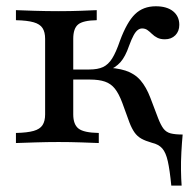

<svg xmlns="http://www.w3.org/2000/svg" viewBox="-20 -447 613 600"><path d="M515.3 133.1Q510.5 83.9 504.4 56.9Q498.4 29.8 487.1 16.9Q475.8 4 454.8 -0.8Q434.7 -6.5 421.8 -13.7Q408.9 -21 400.4 -33.1Q391.9 -45.2 384.7 -63.7L362.1 -125.8Q351.6 -154 339.1 -169.8Q326.6 -185.5 308.1 -191.9Q289.5 -198.4 260.5 -198.4H197.6V-229.8H258.9Q285.5 -229.8 302 -237.5Q318.5 -245.2 330.6 -264.5Q342.7 -283.9 354.8 -319.4Q376.6 -378.2 402 -402.8Q427.4 -427.4 466.9 -427.4Q501.6 -427.4 521 -411.7Q540.3 -396 540.3 -369.4Q540.3 -349.2 527.8 -336.7Q515.3 -324.2 495.2 -324.2Q481.5 -324.2 471.8 -329Q462.1 -333.9 455.2 -340.7Q448.4 -347.6 441.1 -352.8Q433.9 -358.1 424.2 -358.1Q416.9 -358.1 410.5 -353.2Q404 -348.4 397.6 -336.7Q391.1 -325 383.1 -303.2Q371.8 -270.2 356.5 -252.8Q341.1 -235.5 316.1 -225.8L300 -236.3Q344.4 -235.5 372.6 -226.2Q400.8 -216.9 419 -196Q437.1 -175 450 -141.1L474.2 -77.4Q482.3 -56.5 490.7 -45.2Q499.2 -33.9 513.3 -30.2Q527.4 -26.6 550.8 -26.6Q548.4 -0.8 546.8 28.6Q545.2 58.1 545.6 85.1Q546 112.1 547.6 133.1ZM29.8 0V-31.5Q65.3 -32.3 85.1 -37.9Q104.8 -43.5 112.9 -56Q121 -68.5 121 -89.5V-325.8Q121 -346.8 112.9 -359.3Q104.8 -371.8 85.1 -377.4Q65.3 -383.1 29.8 -383.9V-415.3Q49.2 -414.5 87.1 -413.3Q125 -412.1 163.7 -412.1Q200 -412.1 232.3 -413.3Q264.5 -414.5 282.3 -415.3V-383.9Q239.5 -383.1 224.2 -370.6Q208.9 -358.1 208.9 -325.8V-89.5Q208.9 -58.1 225.4 -45.2Q241.9 -32.3 288.7 -31.5V0Q269.4 -0.8 234.3 -2Q199.2 -3.2 162.9 -3.2Q127.4 -3.2 90.3 -2Q53.2 -0.8 29.8 0Z"/></svg>

Font: Playfair 12pt Medium
Style: Regular
Weight: 500
Designer: Claus Eggers Sørensen
Foundry: Claus Eggers Sørensen
Version: Version 2.000;gftools[0.9.28]